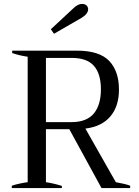

<svg xmlns="http://www.w3.org/2000/svg" viewBox="-20 -958 708 978"><path d="M255 -786C255 -786 397 -868 397 -868C418 -881 429 -896 429 -911C429 -918 426 -925 421 -930C416 -935 408 -938 398 -938C383 -938 368 -930 353 -915C353 -915 239 -809 239 -809C239 -809 255 -786 255 -786ZM643 -12C628 -18 604 -24 570 -30C570 -30 415 -303 415 -303C471 -310 514 -331 543 -366C572 -401 586 -446 586 -502C586 -565 569 -613 536 -648C502 -683 447 -700 371 -700C371 -700 42 -700 42 -700C42 -700 42 -688 42 -688C67 -679 93 -673 121 -669C121 -669 121 -30 121 -30C110 -29 96 -26 81 -23C66 -20 52 -16 40 -12C40 -12 40 0 40 0C40 0 295 0 295 0C295 0 295 -11 295 -11C267 -20 240 -26 214 -30C214 -30 214 -300 214 -300C214 -300 333 -300 333 -300C333 -300 497 0 497 0C497 0 643 0 643 0C643 0 643 -12 643 -12ZM214 -336C214 -336 214 -663 214 -663C214 -663 345 -663 345 -663C396 -663 434 -650 458 -623C482 -596 494 -556 494 -503C494 -450 482 -409 458 -380C434 -351 396 -336 345 -336C345 -336 214 -336 214 -336Z"/></svg>

Font: BUSH 25 TRIRONG
Style: Regular
Weight: 400
Designer: Katatrad Team
Foundry: CadsonDemak